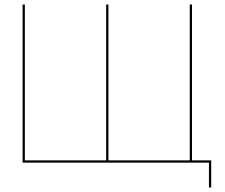

<svg xmlns="http://www.w3.org/2000/svg" viewBox="-20 -720 995 850"><path d="M820 -10V-700H830V-10H915V110H905V0H80V-700H90V-10H450V-700H460V-10Z"/></svg>

Font: Jost* Hairline
Style: Regular
Weight: 100
Version: Version 3.7